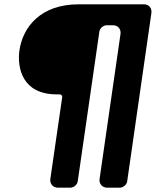

<svg xmlns="http://www.w3.org/2000/svg" viewBox="-20 -762 721 889"><path d="M569 77 681 -702C684 -724 669 -742 647 -742H344C168 -742 86 -637 70 -529C59 -449 82 -325 243 -325H256C264 -325 269 -319 268 -312L213 67C210 89 226 107 248 107H305C322 107 338 93 340 77L440 -615C442 -631 458 -645 474 -645H504C526 -645 541 -627 538 -605L441 67C438 89 454 107 476 107H534C551 107 567 93 569 77Z"/></svg>

Font: Trueno
Style: RoundBdIt
Weight: 700
Designer: Julieta Ulanovsky, Jasper
Foundry: Julieta Ulanovsky, Cannot Into Space Fonts
Version: Version 3.001